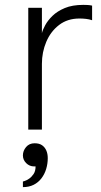

<svg xmlns="http://www.w3.org/2000/svg" viewBox="-20 -532 415 788"><path d="M96 0V-500H152V-396Q155 -409 165.5 -428.5Q176 -448 195.5 -467Q215 -486 246 -499Q277 -512 322 -512Q331 -512 340 -511.5Q349 -511 358 -509V-449Q346 -453 333 -454.5Q320 -456 306 -456Q257 -456 222.5 -429.5Q188 -403 170 -360.5Q152 -318 152 -270V0ZM74 236Q74 236 74 230Q74 224 74 218.5Q74 213 74 213Q74 213 82 210.5Q90 208 100 201Q110 194 118 182Q126 170 126 151Q125 151 123 151Q121 151 120 151Q101 151 87.5 137.5Q74 124 74 106Q74 87 87 71.5Q100 56 122 56Q141 56 152.5 64Q164 72 170 85.5Q176 99 176 117Q176 140 169.5 161.5Q163 183 150 200Q137 217 118 226.5Q99 236 74 236Z"/></svg>

Font: Inclusive Sans Light
Style: Regular
Weight: 300
Designer: Olivia King
Foundry: Olivia King
Version: Version 2.004